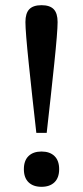

<svg xmlns="http://www.w3.org/2000/svg" viewBox="-20 -712 320 740"><path d="M202 -627Q202 -590 189 -465.5Q176 -341 160 -200H120Q104 -341 91 -465.5Q78 -590 78 -627Q78 -661 93 -676.5Q108 -692 140 -692Q172 -692 187 -676.5Q202 -661 202 -627ZM208 -60Q208 -27 190 -9.5Q172 8 140 8Q108 8 90 -9.5Q72 -27 72 -60Q72 -93 90 -110.5Q108 -128 140 -128Q172 -128 190 -110.5Q208 -93 208 -60Z"/></svg>

Font: Rhodium Libre
Style: Regular
Weight: 400
Designer: James Puckett
Foundry: Dunwich Type Founders
Version: Version 1.001; ttfautohint (v1.3)